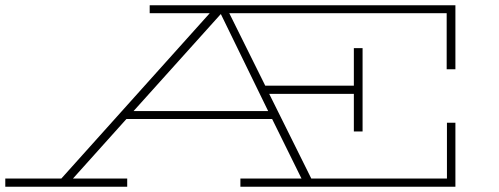

<svg xmlns="http://www.w3.org/2000/svg" viewBox="-20 -706 1887 726"><path d="M1669 -444V-656H847L983 -382H1318V-524H1351V-209H1318V-351H998L1157 -31H1670V-242H1702V0H889V-31H1120L1009 -256H458L256 -31H461V0H0V-31H212L773 -656H546V-686H1702V-444ZM994 -286 815 -653 485 -286Z"/></svg>

Font: BioRhyme Expanded ExtraLight
Style: Regular
Weight: 275
Width: 7
Designer: Aoife Mooney
Foundry: Aoife Mooney Type
Version: Version 1.001